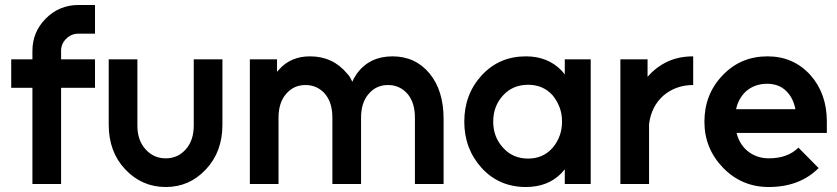

<svg xmlns="http://www.w3.org/2000/svg" viewBox="-20 -738 3358 770"><path d="M295 -718Q218 -718 164 -664Q110 -610 110 -534V-500H25V-386H110V0H225V-386H361V-500H225V-534Q225 -563 246 -583Q266 -603 295 -603H361V-718Z M416 -500V-238Q416 -129 482 -59Q549 12 645 12Q740 12 806 -59Q872 -129 872 -238V-500H757V-234Q757 -175 725 -139Q693 -103 645 -103Q596 -103 564 -139Q531 -175 531 -234V-500Z M1759 0V-262Q1759 -318 1745 -363.5Q1731 -409 1703 -443Q1646 -512 1554 -512Q1463 -512 1412 -444Q1407 -436 1402 -428Q1397 -420 1393 -410Q1389 -419 1384 -427.5Q1379 -436 1372 -443Q1315 -512 1223 -512Q1146 -512 1099 -459Q1098 -457 1095.5 -455Q1093 -453 1091 -450V-500H982V0H1097V-266Q1097 -327 1128 -362Q1158 -397 1205 -397Q1252 -397 1283 -362Q1313 -327 1313 -266V0H1428V-266Q1428 -327 1459 -362Q1489 -397 1536 -397Q1583 -397 1614 -362Q1644 -327 1644 -266V0Z M2245 -500V-439Q2242 -443 2239 -447Q2236 -451 2232 -455Q2177 -512 2089 -512Q1982 -512 1912 -436Q1842 -360 1842 -250Q1842 -141 1912 -64Q1982 12 2089 12Q2177 12 2231 -43Q2235 -47 2238 -51Q2241 -55 2245 -59V0H2349V-500ZM2098 -398Q2158 -398 2196 -356Q2214 -334 2224 -308Q2234 -282 2234 -250Q2234 -219 2224 -192.5Q2214 -166 2196 -145Q2158 -102 2098 -102Q2037 -102 1998 -145Q1958 -188 1958 -250Q1958 -313 1998 -356Q2037 -398 2098 -398Z M2468 -500V0H2583V-240Q2592 -312 2641 -355Q2691 -397 2760 -397V-512Q2696 -512 2647 -486Q2617 -470 2592 -446Q2588 -442 2584.5 -438Q2581 -434 2577 -430V-500Z M3296 -205V-250Q3296 -363 3230 -437Q3162 -512 3058 -512Q2950 -512 2878 -436Q2805 -360 2805 -250Q2805 -142 2880 -65Q2955 12 3063 12Q3187 12 3263 -64L3182 -146Q3139 -103 3063 -103Q3013 -103 2976 -134Q2960 -148 2949.5 -166Q2939 -184 2934 -205ZM3056 -402Q3104 -402 3133 -373Q3161 -346 3170 -300H2932Q2941 -343 2972 -372Q3007 -402 3056 -402Z"/></svg>

Font: Unageo
Style: SemiBold
Weight: 600
Designer: Richard Sepsi
Foundry: Richard Sepsi
Version: Version 2.000